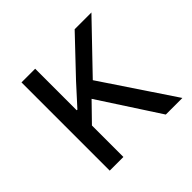

<svg xmlns="http://www.w3.org/2000/svg" viewBox="-134 -655 794 794"><g transform="rotate(-45 263.5 -258.0)"><path d="M413 0H510L300 -314L494 -516H396L249 -361L169 -273H165V-516H85V0H165V-184L242 -263Z"/></g></svg>

Font: LVC Sans
Style: Regular
Weight: 400
Designer: Mike Abbink, Paul van der Laan, Pieter van Rosmalen
Foundry: Bold Monday
Version: Version 3.0